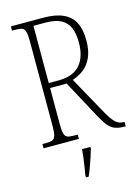

<svg xmlns="http://www.w3.org/2000/svg" viewBox="-137 -790 792 1086"><g transform="rotate(-15 259.5 -246.5)"><path d="M38 0V-25H61Q85 -25 97.5 -30.5Q110 -36 115 -54Q120 -72 120 -108V-606Q120 -643 115 -660.5Q110 -678 97.5 -683.5Q85 -689 61 -689H38V-714H227Q299 -714 343.5 -693.5Q388 -673 409 -632.5Q430 -592 430 -528Q430 -466 411 -426Q392 -386 362 -364Q332 -342 298 -331L421 -109Q445 -66 465 -46Q485 -26 513 -26H519V0H514Q480 0 458 -8Q436 -16 419 -36Q402 -56 382 -92L259 -320H162V-108Q162 -72 166.5 -54Q171 -36 183.5 -30.5Q196 -25 220 -25H245V0ZM220 -349Q304 -349 345 -395.5Q386 -442 386 -527Q386 -578 371.5 -613Q357 -648 323.5 -666Q290 -684 232 -684H162V-349ZM227 208Q231 183 235 159Q239 135 242 110.5Q245 86 247 61H296V71Q290 92 281 119.5Q272 147 262 174Q252 201 243 221H227Z"/></g></svg>

Font: Noto Serif Khmer Condensed ExtraLight
Style: Regular
Weight: 250
Width: 3
Designer: Danh Hong and the Monotype Design Team
Foundry: Monotype Imaging Inc.
Version: Version 2.004